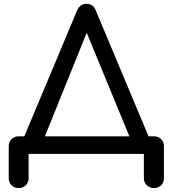

<svg xmlns="http://www.w3.org/2000/svg" viewBox="-20 -801 898 999"><path d="M189.5 -32.2Q167 -43 99.6 -75.2Q169.9 -243.2 380.9 -746.1Q396.5 -781.2 429.7 -781.2Q465.8 -781.2 478.5 -746.1Q573.2 -521.5 760.7 -73.2Q740.2 -62.5 677.7 -32.2Q614.3 -185.5 423.8 -648.4Q427.7 -648.4 438.5 -648.4Q376 -494.1 189.5 -32.2ZM77.1 177.7Q54.7 177.7 40 163.1Q25.4 148.4 25.4 126Q25.4 70.3 25.4 -40Q25.4 -63.5 40 -77.1Q54.7 -91.8 77.1 -91.8Q311.5 -91.8 781.2 -91.8Q803.7 -91.8 818.4 -77.1Q833 -63.5 833 -40Q833 15.6 833 126Q833 148.4 818.4 163.1Q803.7 177.7 781.2 177.7Q758.8 177.7 744.1 163.1Q728.5 148.4 728.5 126Q728.5 84 728.5 0Q579.1 0 128.9 0Q128.9 31.2 128.9 126Q128.9 148.4 114.3 163.1Q99.6 177.7 77.1 177.7Z"/></svg>

Font: Abed
Style: Bold
Weight: 700
Designer: Johan Aakerlund
Version: Version 3.105